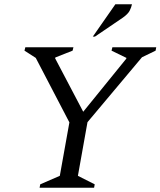

<svg xmlns="http://www.w3.org/2000/svg" viewBox="-20 -882 754 902"><path d="M166 0 169 -16 261 -56 306 -307 148 -610 95 -644 99 -660H325L321 -644L240 -612L239 -608L371 -357L573 -606L574 -610L504 -644L508 -660H714L711 -644L647 -613L391 -308L346 -56L425 -16L422 0ZM416 -710 522 -862H600Q597 -847 589 -831.5Q581 -816 557 -799L426 -710Z"/></svg>

Font: Spectral SC
Style: Italic
Weight: 400
Italic angle: -10°
Designer: Jean-Baptiste Levee
Foundry: Production Type
Version: Version 2.001